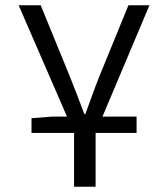

<svg xmlns="http://www.w3.org/2000/svg" viewBox="-20 -506 640 731"><path d="M100 0V-56L178 -62H500V0ZM262 205V0L51 -486H135L245 -217Q260 -180 274 -143Q288 -106 301 -72H305Q318 -106 331 -143Q344 -180 359 -217L469 -486H549L344 0V205Z"/></svg>

Font: Source Code Pro ExtraLight
Style: Regular
Weight: 200
Monospace: yes
Designer: Paul D. Hunt, Teo Tuominen
Foundry: Adobe
Version: Version 1.026;hotconv 1.1.0;makeotfexe 2.6.0